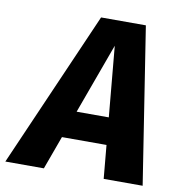

<svg xmlns="http://www.w3.org/2000/svg" viewBox="-131 -767 790 840"><g transform="rotate(10 264.5 -347.0)"><path d="M250.8 -693.6H449.8L557.8 0H384.7L331.3 -582L119 0H-52.2ZM200.9 -268.9H374.6L384 -148.3H157.8Z"/></g></svg>

Font: Fira Sans Variable
Style: Italic
Weight: 397
Italic angle: -8°
Designer: Carrois Corporate & Edenspiekermann AG
Foundry: Carrois Corporate GbR & Edenspiekermann AG
Version: Version 4.202